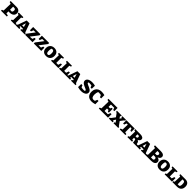

<svg xmlns="http://www.w3.org/2000/svg" viewBox="1528 -4938 9219 9219"><g transform="rotate(45 6137.0 -328.5)"><path d="M419 -657Q526 -657 589 -602Q652 -547 652 -454Q652 -386 618.5 -335.5Q585 -285 524.5 -256.5Q464 -228 384 -228H291V-90L412 -69V0H15V-62Q52 -82 99 -93L111 -560L15 -589V-657ZM365 -547H291V-338H419Q459 -381 459 -445Q459 -547 365 -547Z M682 0V-60Q697 -67 712 -73.5Q727 -80 748 -87L759 -449L682 -474V-539H996V-480Q983 -473 971.5 -467.5Q960 -462 931 -451V-84L996 -66V0Z M1579 -82Q1592 -77 1603.5 -72Q1615 -67 1630 -60V0H1324V-57L1387 -83L1373 -132H1201L1188 -91Q1208 -85 1225.5 -77Q1243 -69 1260 -60V0H1006V-57L1062 -93L1220 -539H1415ZM1228 -221H1347L1289 -419Z M1651 0V-69L1934 -443L1783 -437L1738 -317H1661V-539H2158V-470L1874 -97L2036 -106L2078 -217H2154L2156 0Z M2242 0V-69L2525 -443L2374 -437L2329 -317H2252V-539H2749V-470L2465 -97L2627 -106L2669 -217H2745L2747 0Z M3080 12Q2951 12 2879.5 -59.5Q2808 -131 2808 -263Q2808 -352 2844.5 -416.5Q2881 -481 2945.5 -515.5Q3010 -550 3093 -550Q3224 -550 3297 -480Q3370 -410 3370 -283Q3370 -143 3293 -65.5Q3216 12 3080 12ZM3091 -95Q3138 -95 3160.5 -137Q3183 -179 3183 -269Q3183 -357 3159 -397Q3135 -437 3082 -437Q3068 -437 3052 -434Q3036 -431 3019 -423Q2995 -351 2995 -266Q2995 -178 3018 -136.5Q3041 -95 3091 -95Z M3841 -239H3913V0H3415V-60Q3430 -67 3445 -73.5Q3460 -80 3481 -87L3492 -449L3415 -474V-539H3754V-480Q3736 -472 3712 -464.5Q3688 -457 3664 -451V-103H3793Z M4381 -239H4453V0H3955V-60Q3970 -67 3985 -73.5Q4000 -80 4021 -87L4032 -449L3955 -474V-539H4294V-480Q4276 -472 4252 -464.5Q4228 -457 4204 -451V-103H4333Z M5024 -82Q5037 -77 5048.5 -72Q5060 -67 5075 -60V0H4769V-57L4832 -83L4818 -132H4646L4633 -91Q4653 -85 4670.5 -77Q4688 -69 4705 -60V0H4451V-57L4507 -93L4665 -539H4860ZM4673 -221H4792L4734 -419Z M5456 13Q5400 13 5340.5 4Q5281 -5 5225 -23L5230 -235H5311L5354 -131Q5392 -122 5431 -117Q5470 -112 5509 -112Q5544 -112 5576 -116Q5583 -123 5589 -134Q5595 -145 5595 -156Q5595 -178 5569 -196Q5543 -214 5501.5 -231.5Q5460 -249 5413.5 -269Q5367 -289 5326 -316.5Q5285 -344 5258.5 -382Q5232 -420 5232 -472Q5232 -533 5270.5 -577Q5309 -621 5379 -645Q5449 -669 5544 -669Q5598 -669 5651 -662Q5704 -655 5753 -641L5748 -431H5666L5625 -531Q5555 -545 5478 -545Q5457 -545 5435 -544Q5415 -524 5415 -505Q5415 -482 5441 -464Q5467 -446 5508.5 -428.5Q5550 -411 5596 -390.5Q5642 -370 5683.5 -343Q5725 -316 5751 -279Q5777 -242 5777 -190Q5777 -128 5736 -82.5Q5695 -37 5623 -12Q5551 13 5456 13Z M6168 12Q6011 12 5924.5 -75.5Q5838 -163 5838 -323Q5838 -432 5880.5 -510Q5923 -588 6001.5 -629Q6080 -670 6190 -670Q6234 -670 6286 -663.5Q6338 -657 6393 -643V-421H6314L6269 -529Q6205 -542 6144 -542Q6110 -542 6076 -536Q6055 -488 6044.5 -436.5Q6034 -385 6034 -325Q6034 -219 6070 -166Q6106 -113 6182 -113Q6217 -113 6264 -126L6314 -245H6393V-23Q6266 12 6168 12Z M7209 -239H7283V0H6658V-62Q6698 -82 6742 -93L6754 -560L6658 -589V-657H7274V-437H7199L7155 -547H6934V-387H7038L7072 -460H7139V-201H7072L7036 -278H6934V-111H7161Z M7338 0V-58Q7364 -75 7391 -87L7538 -282L7411 -455L7353 -477V-539H7673V-482Q7653 -472 7633 -463L7704 -356L7769 -453L7719 -477V-539H7966V-482Q7943 -467 7920 -455L7791 -285L7940 -77L7978 -64V0H7652V-58Q7680 -73 7709 -84L7625 -212L7540 -88L7595 -64V0Z M8557 -539V-315H8486L8440 -436H8361V-87L8461 -66V0H8078V-60Q8101 -67 8126 -76Q8151 -85 8178 -91L8189 -436H8108L8062 -315H7991V-539Z M9149 -84 9216 -66V0H8978L8957 -143Q8952 -172 8941 -186Q8930 -200 8897 -200H8846V-84L8913 -66V0H8596V-60Q8611 -67 8626 -73Q8641 -79 8663 -87L8674 -449L8596 -474V-539H8945Q9043 -539 9101 -502Q9159 -465 9159 -401Q9159 -351 9124.5 -311Q9090 -271 9034 -253Q9082 -240 9107 -209.5Q9132 -179 9140 -131ZM8906 -436H8846V-302H8941Q8974 -331 8974 -370Q8974 -402 8956 -419Q8938 -436 8906 -436Z M9767 -82Q9780 -77 9791.5 -72Q9803 -67 9818 -60V0H9512V-57L9575 -83L9561 -132H9389L9376 -91Q9396 -85 9413.5 -77Q9431 -69 9448 -60V0H9194V-57L9250 -93L9408 -539H9603ZM9416 -221H9535L9477 -419Z M10310 -339Q10474 -305 10474 -180Q10474 -95 10403.5 -47.5Q10333 0 10205 0H9815V-62Q9844 -78 9898 -93L9910 -560L9815 -589V-657H10216Q10327 -657 10389 -616Q10451 -575 10451 -502Q10451 -445 10413.5 -402Q10376 -359 10310 -339ZM10168 -547H10090V-382H10203Q10257 -416 10257 -467Q10257 -547 10168 -547ZM10191 -273H10090V-109H10227Q10280 -132 10280 -191Q10280 -230 10257 -251.5Q10234 -273 10191 -273Z M10792 12Q10663 12 10591.5 -59.5Q10520 -131 10520 -263Q10520 -352 10556.5 -416.5Q10593 -481 10657.5 -515.5Q10722 -550 10805 -550Q10936 -550 11009 -480Q11082 -410 11082 -283Q11082 -143 11005 -65.5Q10928 12 10792 12ZM10803 -95Q10850 -95 10872.5 -137Q10895 -179 10895 -269Q10895 -357 10871 -397Q10847 -437 10794 -437Q10780 -437 10764 -434Q10748 -431 10731 -423Q10707 -351 10707 -266Q10707 -178 10730 -136.5Q10753 -95 10803 -95Z M11553 -239H11625V0H11127V-60Q11142 -67 11157 -73.5Q11172 -80 11193 -87L11204 -449L11127 -474V-539H11466V-480Q11448 -472 11424 -464.5Q11400 -457 11376 -451V-103H11505Z M12003 -539Q12123 -539 12189 -472Q12255 -405 12255 -281Q12255 -148 12180 -74Q12105 0 11970 0H11655V-60Q11668 -66 11682 -72Q11696 -78 11721 -87L11733 -449L11655 -474V-539ZM12010 -105Q12041 -122 12055 -159.5Q12069 -197 12069 -265Q12069 -325 12060 -359.5Q12051 -394 12036.5 -410Q12022 -426 12005 -430Q11988 -434 11972 -434H11905V-105Z"/></g></svg>

Font: Piazzolla SC ExtraBold
Style: Regular
Weight: 800
Designer: Juan Pablo del Peral
Foundry: Huerta Tipografica
Version: Version 1.330